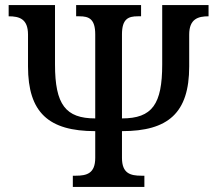

<svg xmlns="http://www.w3.org/2000/svg" viewBox="-20 -734 855 754"><path d="M266 0H547V-44H535C492 -44 459 -53 459 -114V-219C640 -219 723 -290 723 -473V-598C723 -660 758 -670 799 -670V-714H617V-481C617 -325 578 -269 459 -269V-599C459 -660 484 -670 521 -670H534V-714H279V-670H292C329 -670 354 -660 354 -599V-269C238 -269 196 -323 196 -481V-714H14V-670C56 -670 90 -660 90 -598V-473C90 -292 171 -219 354 -219V-114C354 -53 321 -44 278 -44H266Z"/></svg>

Font: Noto Serif SemiCondensed Medium
Style: Regular
Weight: 500
Width: 4
Designer: Monotype Design Team
Foundry: Monotype Imaging Inc.
Version: Version 2.014